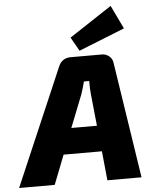

<svg xmlns="http://www.w3.org/2000/svg" viewBox="-107 -1002 833 1053"><g transform="rotate(-5 309.5 -475.5)"><path d="M351 -721 308 -797 542 -951 604 -822ZM425 -161H214L151 0H-45L232 -645Q251 -690 299 -690H471Q494 -690 511.5 -675Q529 -660 531 -638L629 0H441ZM410 -303 392 -479Q389 -503 389 -551H360Q351 -514 339 -480L269 -303Z"/></g></svg>

Font: Ezarion Extra Bold
Style: Italic
Weight: 800
Italic angle: -8°
Designer: Natanael Gama
Version: Version 1.001;PS 001.001;hotconv 1.0.70;makeotf.lib2.5.58329